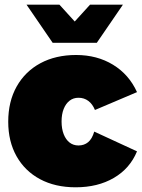

<svg xmlns="http://www.w3.org/2000/svg" viewBox="-20 -789 603 817"><path d="M384 -321Q374 -346 356 -359.5Q338 -373 314 -373Q292 -373 276 -360.5Q260 -348 251 -325.5Q242 -303 242 -272Q242 -241 251 -218Q260 -195 276 -182.5Q292 -170 314 -170Q338 -170 355 -184Q372 -198 381 -229L563 -145Q533 -72 464.5 -32Q396 8 302 8Q215 8 150.5 -26.5Q86 -61 50.5 -124Q15 -187 15 -271Q15 -357 51 -421Q87 -485 152 -520Q217 -555 304 -555Q393 -555 461 -513.5Q529 -472 563 -397ZM392 -607H204L93 -769H233L353 -637H243L363 -769H503Z"/></svg>

Font: Alexandria Black
Style: Regular
Weight: 900
Designer: Mohamed Gaber
Foundry: Kief Type Foundry
Version: Version 5.100